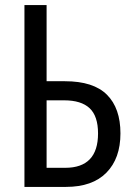

<svg xmlns="http://www.w3.org/2000/svg" viewBox="-20 -734 531 754"><path d="M76 0V-714H163V-415H235Q347 -415 400 -362Q453 -309 453 -210Q453 -112 398 -56Q343 0 239 0ZM163 -75H236Q365 -75 365 -210Q365 -278 332 -309Q299 -340 232 -340H163Z"/></svg>

Font: Avrile Sans Condensed
Style: Regular
Weight: 400
Width: 3
Designer: Monotype Design Team
Foundry: Monotype Imaging Inc.
Version: Version 2.001;September 10, 2019;FontCreator 11.5.0.2425 64-